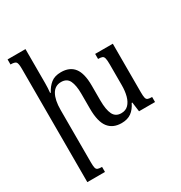

<svg xmlns="http://www.w3.org/2000/svg" viewBox="-225 -918 1241 1319"><g transform="rotate(-30 395.0 -258.0)"><path d="M709 -108Q709 -77 712.5 -62.5Q716 -48 727 -44Q738 -40 760 -40V0H633L623 -75H618Q598 -33 567.5 -11Q537 11 490 11Q421 11 385.5 -35.5Q350 -82 350 -184V-302Q350 -369 332.5 -405.5Q315 -442 269 -442Q220 -442 195.5 -398.5Q171 -355 171 -277V137Q171 168 174.5 182Q178 196 189 200Q200 204 222 204V244H82V-654Q82 -698 72.5 -709Q63 -720 29 -720V-760H171V-491Q171 -472 170 -451.5Q169 -431 167 -414H172Q192 -453 222 -477Q252 -501 302 -501Q371 -501 405.5 -456.5Q440 -412 440 -315V-198Q440 -124 458.5 -86.5Q477 -49 522 -49Q557 -49 578.5 -71Q600 -93 610 -130.5Q620 -168 620 -215V-380Q620 -413 616 -428.5Q612 -444 601 -448Q590 -452 569 -452V-492H709Z"/></g></svg>

Font: Noto Serif Armenian Condensed Medium
Style: Regular
Weight: 500
Width: 3
Designer: Monotype Design Team
Foundry: Monotype Imaging Inc.
Version: Version 2.008; ttfautohint (v1.8.4.7-5d5b)